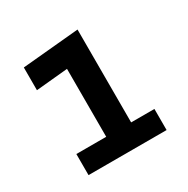

<svg xmlns="http://www.w3.org/2000/svg" viewBox="-106 -835 595 607"><g transform="rotate(-30 192.0 -532.0)"><path d="M51 -324V-401H160V-649L44 -638V-721L251 -740V-401H336V-324Z"/></g></svg>

Font: Changa SemiBold
Style: Regular
Weight: 600
Designer: Eduardo Rodriguez Tunni
Foundry: Eduardo Rodriguez Tunni
Version: Version 3.002; ttfautohint (v1.8.2)